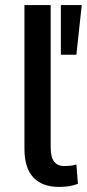

<svg xmlns="http://www.w3.org/2000/svg" viewBox="-20 -725 341 754"><path d="M211 9Q146 9 111 -28Q76 -65 76 -141V-705H179V-147Q179 -127 183 -110.5Q187 -94 199 -83.5Q211 -73 232 -73Q245 -73 258 -74.5Q271 -76 280 -79L286 -3Q266 4 249.5 6.5Q233 9 211 9ZM219 -510V-705H301L280 -510Z"/></svg>

Font: Nunito Sans 7pt Condensed SemiBold
Style: Regular
Weight: 600
Width: 3
Designer: Vernon Adams
Foundry: Vernon Adams
Version: Version 3.101;gftools[0.9.27]